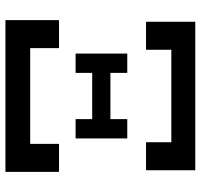

<svg xmlns="http://www.w3.org/2000/svg" viewBox="-36 -702 738 706"><g transform="rotate(90 333.0 -349.0)"><path d="M54 -197H157V-91H509V-197H612V0H54ZM60 -698H606V-517H503V-610H163V-517H60ZM177 -448H248V-386H418V-448H489V-258H418V-319H248V-258H177Z"/></g></svg>

Font: IBM Plex Serif SmBld
Style: Regular
Weight: 600
Designer: Mike Abbink, Paul van der Laan, Pieter van Rosmalen
Foundry: Bold Monday
Version: Version 3.001